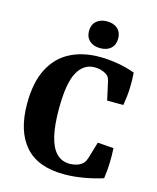

<svg xmlns="http://www.w3.org/2000/svg" viewBox="-115 -838 761 928"><g transform="rotate(15 265.5 -374.0)"><path d="M294 10Q163 10 98.5 -63.5Q34 -137 34 -274Q34 -380 69 -448.5Q104 -517 167.5 -550Q231 -583 316 -583Q360 -583 406.5 -575Q453 -567 493 -552Q496 -516 494.5 -475Q493 -434 485 -388H404L383 -483Q381 -490 377 -498Q373 -506 363 -512Q353 -519 337.5 -523.5Q322 -528 305 -528Q250 -528 219.5 -473Q189 -418 189 -288Q189 -209 201.5 -155Q214 -101 240.5 -73.5Q267 -46 308 -46Q326 -46 343 -51.5Q360 -57 372 -68Q377 -73 380.5 -79Q384 -85 388 -96L413 -180L493 -174Q495 -140 494 -101.5Q493 -63 487 -22Q448 -9 395.5 0.5Q343 10 294 10ZM378 -691Q378 -660 358.5 -642Q339 -624 305 -624Q272 -624 252 -642Q232 -660 232 -691Q232 -722 252 -740Q272 -758 305 -758Q339 -758 358.5 -740Q378 -722 378 -691Z"/></g></svg>

Font: Yrsa
Style: Bold
Weight: 700
Version: Version 2.004